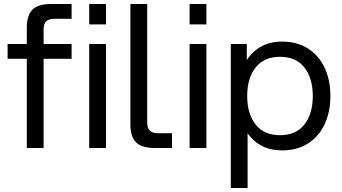

<svg xmlns="http://www.w3.org/2000/svg" viewBox="-20 -740 1710 960"><path d="M236 -720H338V-646H252Q224 -646 211 -633.5Q198 -621 198 -592V-520H338V-446H198V0H114V-446H18V-520H114V-602Q114 -663 142 -691.5Q170 -720 236 -720Z M426 -520H510V0H426ZM426 -720H510V-618H426Z M716 -720V-128Q716 -100 729 -87Q742 -74 770 -74H840V0H754Q688 0 660 -28.5Q632 -57 632 -118V-720Z M928 -520H1012V0H928ZM928 -720H1012V-618H928Z M1214 -520V-440Q1243 -484 1287 -508Q1331 -532 1390 -532Q1466 -532 1520.5 -497Q1575 -462 1603.5 -400.5Q1632 -339 1632 -260Q1632 -181 1603.5 -119.5Q1575 -58 1520.5 -23Q1466 12 1390 12Q1333 12 1289.5 -10.5Q1246 -33 1218 -74V200H1134V-520ZM1380 -64Q1460 -64 1502 -117.5Q1544 -171 1544 -260Q1544 -349 1502 -402.5Q1460 -456 1380 -456Q1300 -456 1258 -402.5Q1216 -349 1216 -260Q1216 -171 1258 -117.5Q1300 -64 1380 -64Z"/></svg>

Font: Aspekta 400
Style: Regular
Weight: 400
Designer: Ivo Dolenc
Version: Version 2.000